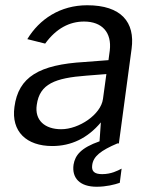

<svg xmlns="http://www.w3.org/2000/svg" viewBox="-20 -546 593 731"><path d="M312 -526C209 -526 130 -473 84 -397L152 -380C194 -438 245 -464 300 -464C369 -464 406 -422 398 -354L393 -317L302 -310C129 -300 50 -253 35 -139C22 -45 81 10 179 10C250 10 313 -19 364 -80L359 -8C288 17 266 45 260 81C253 132 284 165 348 165C384 165 416 157 436 150L443 96C428 104 403 117 369 117C339 117 328 106 331 83C335 49 364 27 427 0H433V-3H434H433L481 -360C495 -462 441 -526 312 -526ZM213 -54C151 -54 111 -88 120 -147C131 -227 190 -249 309 -258L385 -264L372 -169C364 -110 281 -54 213 -54Z"/></svg>

Font: United Sans
Style: Italic
Weight: 400
Italic angle: -8°
Designer: Pablo Impallari, Rodrigo Fuenzalida (Modified by Dan O. Williams)
Version: Version 1.000;PS 001.000;hotconv 1.0.88;makeotf.lib2.5.64775